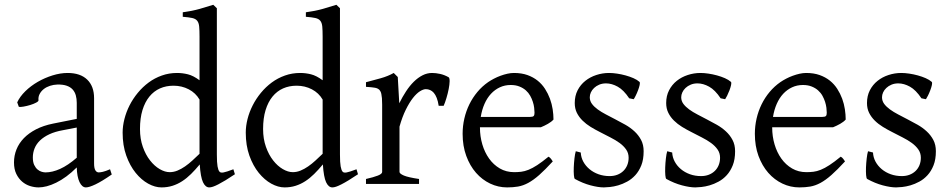

<svg xmlns="http://www.w3.org/2000/svg" viewBox="-20 -777 4018 811"><path d="M171.9 -48.8Q201.2 -48.8 234.1 -63.7Q267.1 -78.6 304.2 -110.8V-238.3L246.1 -227.1Q212.9 -221.2 188.7 -210Q164.6 -198.7 148.9 -183.6Q133.3 -168.5 126 -150.1Q118.7 -131.8 118.7 -111.8Q118.7 -92.3 124.5 -80.1Q130.4 -67.9 138.9 -60.8Q147.5 -53.7 156.5 -51.3Q165.5 -48.8 171.9 -48.8ZM452.1 -40Q410.6 -11.2 383.5 1.7Q356.4 14.6 342.8 14.6Q326.7 14.6 315.9 -7.8Q305.2 -30.3 304.2 -69.8Q282.2 -47.9 260.3 -31.7Q238.3 -15.6 217.3 -5.4Q196.3 4.9 177.5 9.8Q158.7 14.6 143.1 14.6Q125.5 14.6 106.9 8.8Q88.4 2.9 73.5 -9.8Q58.6 -22.5 48.8 -42.5Q39.1 -62.5 39.1 -90.8Q39.1 -119.6 49.6 -145.8Q60.1 -171.9 80.8 -193.4Q101.6 -214.8 132.3 -230.7Q163.1 -246.6 204.1 -254.9L304.2 -274.9V-342.8Q304.2 -359.4 300.3 -373.8Q296.4 -388.2 287.1 -398.7Q277.8 -409.2 262 -414.8Q246.1 -420.4 222.2 -419.9Q206.5 -419.4 191.4 -414.6Q176.3 -409.7 165 -400.9Q153.8 -392.1 147.5 -380.1Q141.1 -368.2 142.6 -353.5Q143.1 -349.1 132.6 -343.5Q122.1 -337.9 107.7 -333.5Q93.3 -329.1 79.3 -326.7Q65.4 -324.2 59.6 -325.7L52.7 -344.7Q64 -369.1 86.9 -391.6Q109.9 -414.1 139.4 -431.2Q168.9 -448.2 201.9 -458.5Q234.9 -468.8 265.6 -468.8Q319.3 -468.8 348.4 -440.7Q377.4 -412.6 377.4 -362.3V-86.9Q377.4 -66.4 382.8 -57.6Q388.2 -48.8 397 -48.8Q403.8 -48.8 414.6 -51.3Q425.3 -53.7 444.8 -62L452.1 -40Z M822.8 -132.8V-356.4Q806.6 -384.3 777.3 -399.7Q748 -415 712.9 -415Q681.6 -415 655.8 -403.6Q629.9 -392.1 611.1 -369.1Q592.3 -346.2 581.8 -312Q571.3 -277.8 571.3 -231.9Q571.3 -190.4 583.3 -156.7Q595.2 -123 613.8 -99.4Q632.3 -75.7 654.5 -62.7Q676.8 -49.8 696.8 -49.8Q713.4 -49.8 729.5 -56.4Q745.6 -63 761.5 -74Q777.3 -85 792.5 -98.9Q807.6 -112.8 822.8 -127.4ZM972.2 -41Q949.7 -25.9 932.4 -15.4Q915 -4.9 902.1 1.7Q889.2 8.3 879.9 11.5Q870.6 14.6 863.8 14.6Q847.7 14.6 837.4 -7.3Q827.1 -29.3 823.7 -82.5Q805.2 -60.1 786.9 -42Q768.6 -23.9 749.3 -11.5Q730 1 708.5 7.8Q687 14.6 662.1 14.6Q634.8 14.6 606 -1.2Q577.1 -17.1 553 -46.9Q528.8 -76.7 513.4 -119.6Q498 -162.6 498 -216.8Q498 -244.6 505.6 -274.4Q513.2 -304.2 527.3 -332Q541.5 -359.9 562 -384.8Q582.5 -409.7 607.9 -428.5Q633.3 -447.3 663.6 -458Q693.8 -468.8 728 -468.8Q751 -468.8 773.7 -463.1Q796.4 -457.5 822.8 -438V-622.1Q822.8 -648.9 821.3 -664.8Q819.8 -680.7 813 -689.2Q806.2 -697.8 792 -700.9Q777.8 -704.1 752 -706.1V-725.1Q792 -730.5 823.7 -739.5Q855.5 -748.5 880.9 -756.8L896 -742.2V-124Q896 -106.9 896.7 -94.7Q897.5 -82.5 898.9 -74.2Q900.4 -65.9 902.3 -60.5Q904.3 -55.2 907.2 -51.8Q911.6 -46.4 924.1 -48.6Q936.5 -50.8 965.8 -62L972.2 -41Z M1342.8 -132.8V-356.4Q1326.7 -384.3 1297.4 -399.7Q1268.1 -415 1232.9 -415Q1201.7 -415 1175.8 -403.6Q1149.9 -392.1 1131.1 -369.1Q1112.3 -346.2 1101.8 -312Q1091.3 -277.8 1091.3 -231.9Q1091.3 -190.4 1103.3 -156.7Q1115.2 -123 1133.8 -99.4Q1152.3 -75.7 1174.6 -62.7Q1196.8 -49.8 1216.8 -49.8Q1233.4 -49.8 1249.5 -56.4Q1265.6 -63 1281.5 -74Q1297.4 -85 1312.5 -98.9Q1327.6 -112.8 1342.8 -127.4ZM1492.2 -41Q1469.7 -25.9 1452.4 -15.4Q1435.1 -4.9 1422.1 1.7Q1409.2 8.3 1399.9 11.5Q1390.6 14.6 1383.8 14.6Q1367.7 14.6 1357.4 -7.3Q1347.2 -29.3 1343.8 -82.5Q1325.2 -60.1 1306.9 -42Q1288.6 -23.9 1269.3 -11.5Q1250 1 1228.5 7.8Q1207 14.6 1182.1 14.6Q1154.8 14.6 1126 -1.2Q1097.2 -17.1 1073 -46.9Q1048.8 -76.7 1033.4 -119.6Q1018.1 -162.6 1018.1 -216.8Q1018.1 -244.6 1025.6 -274.4Q1033.2 -304.2 1047.4 -332Q1061.5 -359.9 1082 -384.8Q1102.5 -409.7 1127.9 -428.5Q1153.3 -447.3 1183.6 -458Q1213.9 -468.8 1248 -468.8Q1271 -468.8 1293.7 -463.1Q1316.4 -457.5 1342.8 -438V-622.1Q1342.8 -648.9 1341.3 -664.8Q1339.8 -680.7 1333 -689.2Q1326.2 -697.8 1312 -700.9Q1297.9 -704.1 1272 -706.1V-725.1Q1312 -730.5 1343.8 -739.5Q1375.5 -748.5 1400.9 -756.8L1416 -742.2V-124Q1416 -106.9 1416.7 -94.7Q1417.5 -82.5 1418.9 -74.2Q1420.4 -65.9 1422.4 -60.5Q1424.3 -55.2 1427.2 -51.8Q1431.6 -46.4 1444.1 -48.6Q1456.5 -50.8 1485.8 -62L1492.2 -41Z M1875 -450.7Q1879.4 -447.8 1879.2 -433.6Q1878.9 -419.4 1875.2 -400.9Q1871.6 -382.3 1865.7 -362.8Q1859.9 -343.3 1854 -330.1H1833Q1830.1 -349.6 1824.7 -363.3Q1819.3 -377 1812.3 -385Q1805.2 -393.1 1796.6 -396.7Q1788.1 -400.4 1778.8 -400.4Q1768.1 -400.4 1753.7 -391.4Q1739.3 -382.3 1724.1 -363Q1709 -343.8 1694.1 -313.7Q1679.2 -283.7 1667.5 -242.2V-50.8Q1667.5 -43.5 1685.8 -35.6Q1704.1 -27.8 1750 -21V0H1525.9V-21Q1558.1 -28.3 1576.2 -35.4Q1594.2 -42.5 1594.2 -50.8V-335Q1594.2 -351.1 1593.3 -362.1Q1592.3 -373 1590.8 -379.9Q1589.4 -386.7 1587.2 -390.6Q1585 -394.5 1583 -397Q1579.6 -400.4 1575.4 -402.6Q1571.3 -404.8 1564.7 -406.2Q1558.1 -407.7 1548.8 -408.4Q1539.6 -409.2 1525.9 -410.2V-429.7Q1557.6 -438 1588.1 -446.5Q1618.7 -455.1 1643.1 -468.8L1660.2 -451.7L1666.5 -340.8Q1679.7 -367.7 1695.1 -391.1Q1710.4 -414.6 1728 -431.9Q1745.6 -449.2 1764.9 -459Q1784.2 -468.8 1805.2 -468.8Q1820.8 -468.8 1838.9 -464.8Q1856.9 -460.9 1875 -450.7Z M2137.2 -418Q2112.3 -418 2091.3 -408.2Q2070.3 -398.4 2054 -380.9Q2037.6 -363.3 2026.6 -338.4Q2015.6 -313.5 2010.7 -283.2H2219.2Q2230.5 -283.2 2234.1 -286.9Q2237.8 -290.5 2237.8 -300.8Q2237.8 -309.6 2236.3 -321.8Q2234.9 -334 2230.7 -346.9Q2226.6 -359.9 2219.5 -372.6Q2212.4 -385.3 2201.2 -395.3Q2189.9 -405.3 2174.1 -411.6Q2158.2 -418 2137.2 -418ZM2317.9 -272Q2309.1 -262.2 2294.4 -253.9Q2279.8 -245.6 2264.2 -239.3H2007.3V-237.8Q2007.3 -201.2 2017.3 -167.2Q2027.3 -133.3 2045.9 -107.2Q2064.5 -81.1 2091.3 -65.4Q2118.2 -49.8 2151.9 -49.8Q2167 -49.8 2181.4 -51.5Q2195.8 -53.2 2212.4 -59.8Q2229 -66.4 2249.3 -79.6Q2269.5 -92.8 2296.9 -115.2Q2303.2 -111.8 2307.9 -105.5Q2312.5 -99.1 2314.9 -95.2Q2282.2 -59.6 2257.6 -37.8Q2232.9 -16.1 2211.2 -4.4Q2189.5 7.3 2168.2 11Q2147 14.6 2122.1 14.6Q2084.5 14.6 2050.5 -1.5Q2016.6 -17.6 1990.7 -47.1Q1964.8 -76.7 1949.5 -118.4Q1934.1 -160.2 1934.1 -211.9Q1934.1 -244.6 1941.4 -276.4Q1948.7 -308.1 1962.6 -336.4Q1976.6 -364.7 1996.6 -388.7Q2016.6 -412.6 2042 -430.2Q2052.7 -437.5 2066.2 -444.6Q2079.6 -451.7 2094.2 -457Q2108.9 -462.4 2123.3 -465.6Q2137.7 -468.8 2150.9 -468.8Q2183.1 -468.8 2207.8 -460Q2232.4 -451.2 2251 -436.3Q2269.5 -421.4 2282.2 -401.6Q2294.9 -381.8 2303 -359.9Q2311 -337.9 2314.5 -315.2Q2317.9 -292.5 2317.9 -272Z M2698.7 -138.2Q2698.7 -103.5 2689 -78.9Q2679.2 -54.2 2663.6 -37.1Q2647.9 -20 2628.9 -9.8Q2609.9 0.5 2591.3 5.9Q2572.8 11.2 2556.4 12.9Q2540 14.6 2530.8 14.6Q2507.3 14.6 2474.4 5.9Q2441.4 -2.9 2408.7 -21Q2405.3 -22.5 2404.1 -36.9Q2402.8 -51.3 2403.6 -70.1Q2404.3 -88.9 2406.5 -107.9Q2408.7 -127 2412.1 -138.2L2433.1 -132.8Q2434.1 -112.3 2443.8 -94.2Q2453.6 -76.2 2470 -62.5Q2486.3 -48.8 2508.1 -41Q2529.8 -33.2 2555.2 -33.2Q2572.8 -33.2 2587.4 -38.8Q2602.1 -44.4 2612.8 -54.7Q2623.5 -64.9 2629.4 -79.3Q2635.3 -93.8 2635.3 -110.8Q2635.3 -130.4 2624.8 -145.5Q2614.3 -160.6 2597.2 -173.1Q2580.1 -185.5 2558.3 -196.5Q2536.6 -207.5 2514.2 -219.2Q2493.7 -229.5 2474.6 -241.2Q2455.6 -252.9 2440.7 -267.6Q2425.8 -282.2 2416.7 -300.3Q2407.7 -318.4 2407.7 -341.8Q2407.7 -372.1 2419.9 -395.8Q2432.1 -419.4 2452.4 -435.5Q2472.7 -451.7 2498.8 -460.2Q2524.9 -468.8 2552.7 -468.8Q2567.9 -468.8 2586.2 -466.1Q2604.5 -463.4 2622.3 -458.5Q2640.1 -453.6 2655.8 -446.8Q2671.4 -439.9 2681.2 -431.2Q2684.1 -428.2 2681.9 -418Q2679.7 -407.7 2675 -395.5Q2670.4 -383.3 2665 -372.6Q2659.7 -361.8 2656.7 -357.9L2637.7 -361.8Q2614.3 -397 2589.1 -410.9Q2564 -424.8 2540 -424.8Q2523.9 -424.8 2511.2 -419.4Q2498.5 -414.1 2489.5 -405.5Q2480.5 -397 2475.8 -386.7Q2471.2 -376.5 2471.2 -366.2Q2471.2 -350.6 2480.5 -338.1Q2489.7 -325.7 2504.9 -314.7Q2520 -303.7 2539.3 -293.7Q2558.6 -283.7 2579.1 -272.9Q2600.1 -262.2 2621.6 -250Q2643.1 -237.8 2660.2 -221.9Q2677.2 -206.1 2688 -185.8Q2698.7 -165.5 2698.7 -138.2Z M3085 -138.2Q3085 -103.5 3075.2 -78.9Q3065.4 -54.2 3049.8 -37.1Q3034.2 -20 3015.1 -9.8Q2996.1 0.5 2977.5 5.9Q2959 11.2 2942.6 12.9Q2926.3 14.6 2917 14.6Q2893.6 14.6 2860.6 5.9Q2827.6 -2.9 2794.9 -21Q2791.5 -22.5 2790.3 -36.9Q2789.1 -51.3 2789.8 -70.1Q2790.5 -88.9 2792.7 -107.9Q2794.9 -127 2798.3 -138.2L2819.3 -132.8Q2820.3 -112.3 2830.1 -94.2Q2839.8 -76.2 2856.2 -62.5Q2872.6 -48.8 2894.3 -41Q2916 -33.2 2941.4 -33.2Q2959 -33.2 2973.6 -38.8Q2988.3 -44.4 2999 -54.7Q3009.8 -64.9 3015.6 -79.3Q3021.5 -93.8 3021.5 -110.8Q3021.5 -130.4 3011 -145.5Q3000.5 -160.6 2983.4 -173.1Q2966.3 -185.5 2944.6 -196.5Q2922.9 -207.5 2900.4 -219.2Q2879.9 -229.5 2860.8 -241.2Q2841.8 -252.9 2826.9 -267.6Q2812 -282.2 2803 -300.3Q2793.9 -318.4 2793.9 -341.8Q2793.9 -372.1 2806.2 -395.8Q2818.4 -419.4 2838.6 -435.5Q2858.9 -451.7 2885 -460.2Q2911.1 -468.8 2939 -468.8Q2954.1 -468.8 2972.4 -466.1Q2990.7 -463.4 3008.5 -458.5Q3026.4 -453.6 3042 -446.8Q3057.6 -439.9 3067.4 -431.2Q3070.3 -428.2 3068.1 -418Q3065.9 -407.7 3061.3 -395.5Q3056.6 -383.3 3051.3 -372.6Q3045.9 -361.8 3043 -357.9L3023.9 -361.8Q3000.5 -397 2975.3 -410.9Q2950.2 -424.8 2926.3 -424.8Q2910.2 -424.8 2897.5 -419.4Q2884.8 -414.1 2875.7 -405.5Q2866.7 -397 2862.1 -386.7Q2857.4 -376.5 2857.4 -366.2Q2857.4 -350.6 2866.7 -338.1Q2876 -325.7 2891.1 -314.7Q2906.2 -303.7 2925.5 -293.7Q2944.8 -283.7 2965.3 -272.9Q2986.3 -262.2 3007.8 -250Q3029.3 -237.8 3046.4 -221.9Q3063.5 -206.1 3074.2 -185.8Q3085 -165.5 3085 -138.2Z M3371.6 -418Q3346.7 -418 3325.7 -408.2Q3304.7 -398.4 3288.3 -380.9Q3272 -363.3 3261 -338.4Q3250 -313.5 3245.1 -283.2H3453.6Q3464.8 -283.2 3468.5 -286.9Q3472.2 -290.5 3472.2 -300.8Q3472.2 -309.6 3470.7 -321.8Q3469.2 -334 3465.1 -346.9Q3460.9 -359.9 3453.9 -372.6Q3446.8 -385.3 3435.5 -395.3Q3424.3 -405.3 3408.4 -411.6Q3392.6 -418 3371.6 -418ZM3552.2 -272Q3543.5 -262.2 3528.8 -253.9Q3514.2 -245.6 3498.5 -239.3H3241.7V-237.8Q3241.7 -201.2 3251.7 -167.2Q3261.7 -133.3 3280.3 -107.2Q3298.8 -81.1 3325.7 -65.4Q3352.5 -49.8 3386.2 -49.8Q3401.4 -49.8 3415.8 -51.5Q3430.2 -53.2 3446.8 -59.8Q3463.4 -66.4 3483.6 -79.6Q3503.9 -92.8 3531.2 -115.2Q3537.6 -111.8 3542.2 -105.5Q3546.9 -99.1 3549.3 -95.2Q3516.6 -59.6 3491.9 -37.8Q3467.3 -16.1 3445.6 -4.4Q3423.8 7.3 3402.6 11Q3381.3 14.6 3356.4 14.6Q3318.8 14.6 3284.9 -1.5Q3251 -17.6 3225.1 -47.1Q3199.2 -76.7 3183.8 -118.4Q3168.5 -160.2 3168.5 -211.9Q3168.5 -244.6 3175.8 -276.4Q3183.1 -308.1 3197 -336.4Q3210.9 -364.7 3231 -388.7Q3251 -412.6 3276.4 -430.2Q3287.1 -437.5 3300.5 -444.6Q3314 -451.7 3328.6 -457Q3343.3 -462.4 3357.7 -465.6Q3372.1 -468.8 3385.3 -468.8Q3417.5 -468.8 3442.1 -460Q3466.8 -451.2 3485.4 -436.3Q3503.9 -421.4 3516.6 -401.6Q3529.3 -381.8 3537.4 -359.9Q3545.4 -337.9 3548.8 -315.2Q3552.2 -292.5 3552.2 -272Z M3933.1 -138.2Q3933.1 -103.5 3923.3 -78.9Q3913.6 -54.2 3897.9 -37.1Q3882.3 -20 3863.3 -9.8Q3844.2 0.5 3825.7 5.9Q3807.1 11.2 3790.8 12.9Q3774.4 14.6 3765.1 14.6Q3741.7 14.6 3708.7 5.9Q3675.8 -2.9 3643.1 -21Q3639.6 -22.5 3638.4 -36.9Q3637.2 -51.3 3637.9 -70.1Q3638.7 -88.9 3640.9 -107.9Q3643.1 -127 3646.5 -138.2L3667.5 -132.8Q3668.5 -112.3 3678.2 -94.2Q3688 -76.2 3704.3 -62.5Q3720.7 -48.8 3742.4 -41Q3764.2 -33.2 3789.6 -33.2Q3807.1 -33.2 3821.8 -38.8Q3836.4 -44.4 3847.2 -54.7Q3857.9 -64.9 3863.8 -79.3Q3869.6 -93.8 3869.6 -110.8Q3869.6 -130.4 3859.1 -145.5Q3848.6 -160.6 3831.5 -173.1Q3814.5 -185.5 3792.7 -196.5Q3771 -207.5 3748.5 -219.2Q3728 -229.5 3709 -241.2Q3689.9 -252.9 3675 -267.6Q3660.2 -282.2 3651.1 -300.3Q3642.1 -318.4 3642.1 -341.8Q3642.1 -372.1 3654.3 -395.8Q3666.5 -419.4 3686.8 -435.5Q3707 -451.7 3733.2 -460.2Q3759.3 -468.8 3787.1 -468.8Q3802.2 -468.8 3820.6 -466.1Q3838.9 -463.4 3856.7 -458.5Q3874.5 -453.6 3890.1 -446.8Q3905.8 -439.9 3915.5 -431.2Q3918.5 -428.2 3916.3 -418Q3914.1 -407.7 3909.4 -395.5Q3904.8 -383.3 3899.4 -372.6Q3894 -361.8 3891.1 -357.9L3872.1 -361.8Q3848.6 -397 3823.5 -410.9Q3798.3 -424.8 3774.4 -424.8Q3758.3 -424.8 3745.6 -419.4Q3732.9 -414.1 3723.9 -405.5Q3714.8 -397 3710.2 -386.7Q3705.6 -376.5 3705.6 -366.2Q3705.6 -350.6 3714.8 -338.1Q3724.1 -325.7 3739.3 -314.7Q3754.4 -303.7 3773.7 -293.7Q3793 -283.7 3813.5 -272.9Q3834.5 -262.2 3856 -250Q3877.4 -237.8 3894.5 -221.9Q3911.6 -206.1 3922.4 -185.8Q3933.1 -165.5 3933.1 -138.2Z"/></svg>

Font: GentiumAlt
Style: Regular
Weight: 400
Designer: J. Victor Gaultney
Version: Version 1.02; 2005; OFL release